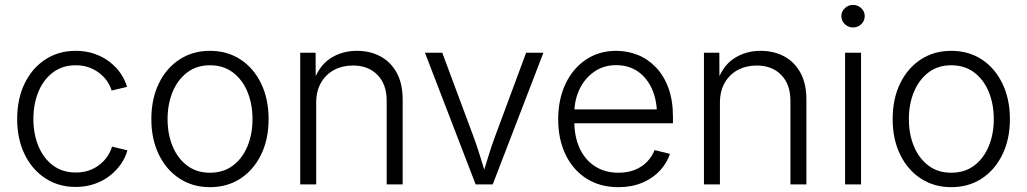

<svg xmlns="http://www.w3.org/2000/svg" viewBox="-20 -755 4205 786"><path d="M290 10.3Q219.7 10.3 165.5 -25.1Q111.3 -60.5 80.8 -123.3Q50.3 -186 50.3 -267.6Q50.3 -350.1 80.8 -413.1Q111.3 -476.1 165.5 -511.5Q219.7 -546.9 290 -546.9Q332 -546.9 366.9 -534.7Q401.9 -522.5 429 -501.5Q456.1 -480.5 474.1 -454.1Q492.2 -427.7 500 -399.4L437 -384.3Q432.1 -401.9 420.2 -420.2Q408.2 -438.5 389.6 -453.6Q371.1 -468.8 346.2 -478.3Q321.3 -487.8 290 -487.8Q235.4 -487.8 196.5 -458.3Q157.7 -428.7 137.2 -379.2Q116.7 -329.6 116.7 -267.6Q116.7 -206.5 137.2 -157Q157.7 -107.4 196.5 -78.1Q235.4 -48.8 290 -48.8Q321.8 -48.8 347.2 -58.3Q372.6 -67.9 391.1 -83.5Q409.7 -99.1 421.6 -117.9Q433.6 -136.7 438.5 -154.8L501.5 -139.6Q494.1 -111.3 475.8 -84.5Q457.5 -57.6 430.2 -36.1Q402.8 -14.6 367.4 -2.2Q332 10.3 290 10.3Z M839.4 11.2Q769 11.2 714.8 -24.2Q660.6 -59.6 630.1 -122.6Q599.6 -185.5 599.6 -267.1Q599.6 -350.1 630.1 -413.1Q660.6 -476.1 714.8 -511.5Q769 -546.9 839.4 -546.9Q910.6 -546.9 964.6 -511.5Q1018.6 -476.1 1049.1 -412.8Q1079.6 -349.6 1079.6 -267.1Q1079.6 -185.5 1049.1 -122.6Q1018.6 -59.6 964.6 -24.2Q910.6 11.2 839.4 11.2ZM839.4 -47.9Q895 -47.9 933.8 -77.4Q972.7 -106.9 993.2 -156.7Q1013.7 -206.5 1013.7 -267.1Q1013.7 -328.6 993.2 -378.7Q972.7 -428.7 933.6 -458.3Q894.5 -487.8 839.4 -487.8Q784.7 -487.8 745.8 -458Q707 -428.2 686.5 -378.4Q666 -328.6 666 -267.1Q666 -206.1 686.5 -156.5Q707 -106.9 745.8 -77.4Q784.7 -47.9 839.4 -47.9Z M1274.4 -334V0H1209V-539.1H1272L1272.5 -413.1H1260.7Q1283.2 -483.4 1331.1 -515.1Q1378.9 -546.9 1440.9 -546.9Q1496.1 -546.9 1538.3 -523.7Q1580.6 -500.5 1604.5 -456.3Q1628.4 -412.1 1628.4 -347.2V0H1563V-342.3Q1563 -409.7 1525.4 -448.2Q1487.8 -486.8 1424.8 -486.8Q1382.3 -486.8 1348.1 -468.8Q1314 -450.7 1294.2 -416.5Q1274.4 -382.3 1274.4 -334Z M1927.2 0 1719.7 -539.1H1790.5L1916 -202.1Q1932.6 -158.2 1945.8 -114.3Q1959 -70.3 1973.1 -28.3H1951.7Q1965.8 -70.3 1979 -114.3Q1992.2 -158.2 2008.8 -202.1L2133.8 -539.1H2204.6L1997.1 0Z M2511.7 11.2Q2436 11.2 2380.6 -24.2Q2325.2 -59.6 2295.2 -122.3Q2265.1 -185.1 2265.1 -266.6Q2265.1 -348.6 2295.2 -411.9Q2325.2 -475.1 2378.9 -511Q2432.6 -546.9 2502.4 -546.9Q2549.3 -546.9 2591.1 -530Q2632.8 -513.2 2665.3 -479.2Q2697.8 -445.3 2716.3 -394.8Q2734.9 -344.2 2734.9 -276.9V-250.5H2306.6V-307.1H2699.2L2669.4 -286.1Q2669.4 -344.7 2649.2 -390.4Q2628.9 -436 2591.6 -462.2Q2554.2 -488.3 2502.4 -488.3Q2451.2 -488.3 2412.6 -461.4Q2374 -434.6 2352.5 -389.9Q2331.1 -345.2 2331.1 -290.5V-258.8Q2331.1 -195.3 2353 -147.9Q2375 -100.6 2415.8 -74.2Q2456.5 -47.9 2511.7 -47.9Q2550.3 -47.9 2579.8 -60.1Q2609.4 -72.3 2629.6 -93.5Q2649.9 -114.7 2659.7 -140.6L2722.7 -125Q2710.4 -87.9 2681.6 -56.6Q2652.8 -25.4 2609.6 -7.1Q2566.4 11.2 2511.7 11.2Z M2927.2 -334V0H2861.8V-539.1H2924.8L2925.3 -413.1H2913.6Q2936 -483.4 2983.9 -515.1Q3031.7 -546.9 3093.8 -546.9Q3148.9 -546.9 3191.2 -523.7Q3233.4 -500.5 3257.3 -456.3Q3281.2 -412.1 3281.2 -347.2V0H3215.8V-342.3Q3215.8 -409.7 3178.2 -448.2Q3140.6 -486.8 3077.6 -486.8Q3035.2 -486.8 3001 -468.8Q2966.8 -450.7 2947 -416.5Q2927.2 -382.3 2927.2 -334Z M3439.5 0V-539.1H3504.9V0ZM3472.2 -642.6Q3452.6 -642.6 3438.5 -656.2Q3424.3 -669.9 3424.3 -689Q3424.3 -708 3438.5 -721.4Q3452.6 -734.9 3472.2 -734.9Q3491.7 -734.9 3505.9 -721.4Q3520 -708 3520 -689Q3520 -669.9 3505.9 -656.2Q3491.7 -642.6 3472.2 -642.6Z M3874 11.2Q3803.7 11.2 3749.5 -24.2Q3695.3 -59.6 3664.8 -122.6Q3634.3 -185.5 3634.3 -267.1Q3634.3 -350.1 3664.8 -413.1Q3695.3 -476.1 3749.5 -511.5Q3803.7 -546.9 3874 -546.9Q3945.3 -546.9 3999.3 -511.5Q4053.2 -476.1 4083.7 -412.8Q4114.3 -349.6 4114.3 -267.1Q4114.3 -185.5 4083.7 -122.6Q4053.2 -59.6 3999.3 -24.2Q3945.3 11.2 3874 11.2ZM3874 -47.9Q3929.7 -47.9 3968.5 -77.4Q4007.3 -106.9 4027.8 -156.7Q4048.3 -206.5 4048.3 -267.1Q4048.3 -328.6 4027.8 -378.7Q4007.3 -428.7 3968.3 -458.3Q3929.2 -487.8 3874 -487.8Q3819.3 -487.8 3780.5 -458Q3741.7 -428.2 3721.2 -378.4Q3700.7 -328.6 3700.7 -267.1Q3700.7 -206.1 3721.2 -156.5Q3741.7 -106.9 3780.5 -77.4Q3819.3 -47.9 3874 -47.9Z"/></svg>

Font: Inter 18pt Light
Style: Regular
Weight: 300
Designer: Rasmus Andersson
Foundry: rsms
Version: Version 4.001;git-66647c0bb